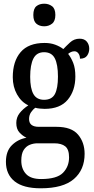

<svg xmlns="http://www.w3.org/2000/svg" viewBox="-20 -779 510 1037"><path d="M200 238Q106 238 59 200.5Q12 163 12 95Q12 37 44.5 5Q77 -27 123 -35Q102 -45 85 -63.5Q68 -82 68 -115Q68 -145 86 -168Q104 -191 133 -210Q95 -228 72 -269Q49 -310 49 -362Q49 -448 91.5 -497.5Q134 -547 221 -547Q253 -547 278.5 -537.5Q304 -528 322 -514Q336 -529 358 -549.5Q380 -570 410 -570Q436 -570 449 -554Q462 -538 462 -516Q462 -495 450.5 -478.5Q439 -462 412 -462Q412 -479 403.5 -490.5Q395 -502 382 -502Q372 -502 363.5 -498Q355 -494 348 -488Q364 -468 375.5 -439Q387 -410 387 -366Q387 -290 346 -240.5Q305 -191 221 -191Q211 -191 195.5 -192.5Q180 -194 171 -197Q158 -188 147.5 -172.5Q137 -157 137 -136Q137 -94 190 -94H285Q366 -94 401.5 -52Q437 -10 437 52Q437 138 379 188Q321 238 200 238ZM218 -240Q260 -240 276.5 -271Q293 -302 293 -365Q293 -431 276 -464Q259 -497 218 -497Q178 -497 160.5 -463Q143 -429 143 -364Q143 -302 160.5 -271Q178 -240 218 -240ZM202 188Q287 188 320 154.5Q353 121 353 71Q353 28 332.5 11.5Q312 -5 273 -5H182Q161 -5 141 3Q121 11 108 31Q95 51 95 89Q95 133 120.5 160.5Q146 188 202 188ZM219 -637Q193 -637 176.5 -651Q160 -665 160 -698Q160 -732 176.5 -745.5Q193 -759 219 -759Q243 -759 261 -745.5Q279 -732 279 -698Q279 -665 261 -651Q243 -637 219 -637Z"/></svg>

Font: Noto Serif Armenian Condensed Medium
Style: Regular
Weight: 500
Width: 3
Designer: Monotype Design Team
Foundry: Monotype Imaging Inc.
Version: Version 2.008; ttfautohint (v1.8.4.7-5d5b)